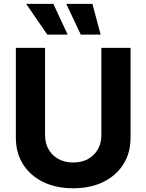

<svg xmlns="http://www.w3.org/2000/svg" viewBox="-20 -979 769 1009"><path d="M512.7 -727.5H666.2V-255.5Q666.2 -175.8 628.5 -116Q590.8 -56.2 522.9 -22.9Q455.1 10.4 364.6 10.4Q274.2 10.4 206.4 -22.9Q138.6 -56.2 100.9 -116Q63.3 -175.8 63.3 -255.5V-727.5H216.8V-268.2Q216.8 -226.4 235.3 -194.1Q253.7 -161.8 287 -143.4Q320.2 -125 364.6 -125Q409.4 -125 442.6 -143.4Q475.8 -161.8 494.2 -194.1Q512.7 -226.4 512.7 -268.2ZM228.3 -797.3 117.6 -958.8H260.2L335.5 -797.3ZM404.5 -797.3 328.1 -958.8H465.6L508.8 -797.3Z"/></svg>

Font: Inter V
Style: 
Weight: 400
Designer: Rasmus Andersson
Foundry: rsms
Version: Version 4.000;git-a3f224843